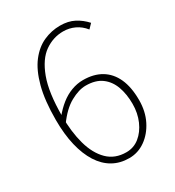

<svg xmlns="http://www.w3.org/2000/svg" viewBox="-180 -846 882 966"><g transform="rotate(-30 260.5 -363.0)"><path d="M287 13Q234 13 192.5 -10.5Q151 -34 122 -79.5Q93 -125 77.5 -190Q62 -255 62 -339Q62 -451 82.5 -528Q103 -605 139 -651.5Q175 -698 221 -718.5Q267 -739 317 -739Q364 -739 398.5 -721Q433 -703 460 -673L436 -648Q413 -677 382 -691.5Q351 -706 316 -706Q258 -706 208.5 -671.5Q159 -637 129 -556.5Q99 -476 99 -339Q99 -247 119 -175Q139 -103 181 -61.5Q223 -20 289 -20Q332 -20 365 -46.5Q398 -73 417.5 -117.5Q437 -162 437 -216Q437 -272 421 -316.5Q405 -361 370 -387Q335 -413 278 -413Q238 -413 189 -386Q140 -359 94 -295V-340Q120 -372 149.5 -395.5Q179 -419 212.5 -431.5Q246 -444 280 -444Q342 -444 385.5 -418Q429 -392 452 -341.5Q475 -291 475 -216Q475 -150 449 -98.5Q423 -47 380.5 -17Q338 13 287 13Z"/></g></svg>

Font: Shanggu Sans SC VF
Style: Regular
Weight: 250
Designer: GuiWonder
Version: Version 1.021